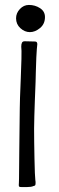

<svg xmlns="http://www.w3.org/2000/svg" viewBox="-20 -749 240 777"><path d="M56 0Q56 -3 56.5 -9.5Q57 -16 57 -27L58 -136L60 -310Q60 -338 64 -430Q68 -533 67 -543L66 -560Q66 -571 69 -576.5Q72 -582 80 -582L122 -581Q131 -581 131 -570Q131 -565 130 -560Q129 -555 129 -550Q127 -529 125 -458Q125 -435 121 -341Q120 -310 119 -280.5Q118 -251 118 -229Q118 -181 119.5 -107.5Q121 -34 123 -20Q124 -16 124 -9Q124 -2 122.5 0.5Q121 3 115 4Q107 8 89.5 8Q72 8 68 8Q60 8 58 6.5Q56 5 56 0ZM45 -675Q45 -696 60.5 -712.5Q76 -729 97 -729Q122 -729 142 -716Q162 -703 162 -680Q162 -652 142 -635.5Q122 -619 101 -619Q80 -619 62.5 -635Q45 -651 45 -675Z"/></svg>

Font: Barriecito
Style: Regular
Weight: 400
Designer: Pablo Cosgaya & Sergio Jiménez
Foundry: Pablo Cosgaya & Sergio Jiménez
Version: Version 1.001